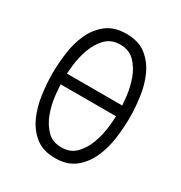

<svg xmlns="http://www.w3.org/2000/svg" viewBox="-175 -867 949 1004"><g transform="rotate(30 300.0 -365.0)"><path d="M300 10Q226 10 180.5 -26.5Q135 -63 110 -119Q85 -175 76 -241Q67 -307 67 -367Q67 -425 75.5 -490.5Q84 -556 109 -611.5Q134 -667 180 -703.5Q226 -740 300 -740Q374 -740 419.5 -704Q465 -668 490 -613Q515 -558 524 -492.5Q533 -427 533 -369Q533 -308 524 -241.5Q515 -175 489.5 -119Q464 -63 418.5 -26.5Q373 10 300 10ZM300 -55Q354 -55 387 -89Q420 -123 438 -172Q456 -221 462 -275Q466 -310 467 -339H133Q134 -310 138 -274Q144 -221 162 -172Q180 -123 213 -89Q246 -55 300 -55ZM467 -404Q465 -428 462 -457Q456 -510 438 -559Q420 -608 387 -641.5Q354 -675 300 -675Q246 -675 213 -641Q180 -607 162 -558Q144 -509 138 -456Q135 -428 133 -404Z"/></g></svg>

Font: Maple Mono NL ExtraLight
Style: Regular
Weight: 275
Monospace: yes
Designer: subframe7536
Version: Version 7.000